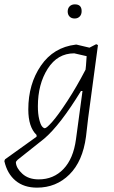

<svg xmlns="http://www.w3.org/2000/svg" viewBox="-77 -665 525 882"><path d="M267 -645Q298 -645 298 -614Q298 -598 289 -589Q280 -580 266 -580Q251 -580 242.5 -589Q234 -598 234 -612Q234 -627 243 -636Q252 -645 267 -645ZM275 -460 334 -446 365 -462 373 -458 328 -123 318 -37Q303 76 242 136.5Q181 197 93 197Q33 197 -5.5 165Q-44 133 -57 75L-54 67L91 -37V-45Q53 -81 53 -162Q53 -279 111 -363.5Q169 -448 271 -460ZM97 -177Q97 -142 103 -117.5Q109 -93 116 -84.5Q123 -76 129 -76Q137 -76 163.5 -106Q190 -136 232.5 -201Q275 -266 316 -345L318 -364L321 -407L264 -420Q187 -420 142 -349Q97 -278 97 -177ZM101 159Q169 159 214.5 111.5Q260 64 272 -25L302 -247H295Q199 -90 126 -28L4 69Q-4 76 -4 82Q-2 108 26 133.5Q54 159 101 159Z"/></svg>

Font: Alegreya Sans SC Light
Style: Italic
Weight: 300
Italic angle: -7°
Designer: Juan Pablo del Peral
Foundry: Huerta Tipografica
Version: Version 2.007